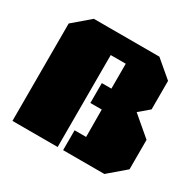

<svg xmlns="http://www.w3.org/2000/svg" viewBox="-158 -916 1121 1096"><g transform="rotate(30 403.0 -368.5)"><path d="M50 0V-642L161 -737H593L705 -642V-454L639 -398L767 -289V-95L656 0H384V-131H460L459 -311H384V-442H447V-606H348V0Z"/></g></svg>

Font: Tomorrow ExtraBold
Style: Regular
Weight: 800
Designer: Tony de Marco, Monica Rizzolli
Foundry: Just in Type
Version: Version 2.002